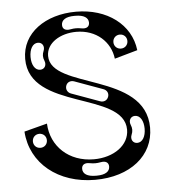

<svg xmlns="http://www.w3.org/2000/svg" viewBox="-50 -707 672 765"><g transform="rotate(-5 286.0 -325.0)"><path d="M300 12C441 12 536 -65 536 -176C536 -400 156 -360 156 -496C156 -548 212 -582 276 -582C356 -582 412 -530 420 -462L512 -488C500 -592 406 -662 282 -662C160 -662 64 -596 64 -492C64 -284 444 -331 444 -176C444 -114 382 -70 302 -70C203 -70 132 -136 128 -228L36 -204C44 -76 153 12 300 12ZM94 -190C110 -190 122 -178 122 -162C122 -146 110 -134 94 -134C78 -134 66 -146 66 -162C66 -178 78 -190 94 -190ZM360 -36C360 -16 342 -4 308 -4H304C270 -4 252 -16 252 -36C252 -52 264 -60 284 -56C300 -53 312 -53 328 -56C348 -60 360 -52 360 -36ZM120 -444C99 -444 86 -467 86 -498C86 -529 99 -552 120 -552C138 -552 147 -535 140 -518C134 -504 134 -492 140 -478C147 -461 138 -444 120 -444ZM380 -313C375 -299 361 -293 347 -298L234 -339C220 -344 213 -358 218 -372C223 -386 237 -391 251 -386L364 -345C378 -340 385 -327 380 -313ZM480 -120C462 -120 453 -137 460 -154C466 -168 466 -180 460 -194C453 -211 462 -228 480 -228C501 -228 514 -205 514 -174C514 -143 501 -120 480 -120ZM330 -614C330 -598 318 -590 298 -594C282 -597 270 -597 254 -594C234 -590 222 -598 222 -614C222 -634 240 -646 274 -646H278C312 -646 330 -634 330 -614ZM448 -556C464 -556 476 -544 476 -528C476 -512 464 -500 448 -500C432 -500 420 -512 420 -528C420 -544 432 -556 448 -556Z"/></g></svg>

Font: Apfel Grotezk Brukt
Style: Regular
Weight: 300
Designer: Luigi Gorlero
Foundry: © 2023, Luigi Gorlero & Collletttivo
Version: Version 2.000;Glyphs 3.2 (3217)